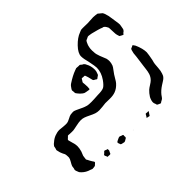

<svg xmlns="http://www.w3.org/2000/svg" viewBox="-170 -726 902 902"><g transform="rotate(45 281.0 -275.5)"><path d="M510 -39Q512 -29 512 -21L508 -11Q502 11 486 27L478 34Q476 35 468 38Q466 39 463 40Q460 41 457 41Q453 41 449 39L435 37Q427 34 415.5 27Q404 20 396 19H390Q380 19 372 21Q368 23 362.5 26Q357 29 353 30Q349 32 339 34L331 36Q327 36 323 34Q321 33 316.5 32.5Q312 32 309 31Q300 25 294 16Q284 5 278 -10.5Q272 -26 272 -41Q272 -47 274 -61Q276 -80 275 -89Q274 -97 267 -110Q260 -123 259 -129Q257 -144 258 -151Q259 -155 260.5 -158Q262 -161 263 -164Q267 -173 274 -187.5Q281 -202 284 -214Q286 -222 286 -240Q286 -256 284 -284Q284 -313 278 -325Q272 -336 251 -351Q221 -372 190 -372Q179 -372 146 -365Q116 -357 100 -357Q79 -357 52.5 -382.5Q26 -408 17 -433Q13 -441 12 -445Q11 -455 11.5 -468.5Q12 -482 12 -489Q12 -498 11 -507.5Q10 -517 10 -527Q10 -536 11 -541Q12 -544 12 -548Q12 -552 13 -554Q14 -556 19 -561L28 -572Q36 -578 58 -583Q74 -586 104 -590Q116 -592 124 -592Q128 -592 136 -590Q151 -588 154 -585Q158 -583 163 -575Q164 -574 166 -573Q168 -572 169 -570Q169 -568 167 -564.5Q165 -561 164 -559L160 -552Q158 -551 153.5 -550Q149 -549 147 -548Q140 -546 127.5 -546Q115 -546 106 -545Q99 -545 96 -544Q92 -542 87 -539Q82 -536 79 -532Q76 -529 76 -524Q72 -515 68 -501Q66 -492 62.5 -480Q59 -468 58 -460Q58 -457 57 -452.5Q56 -448 57 -446Q57 -444 59 -441Q61 -438 61 -437Q62 -435 63 -432Q64 -429 66 -427Q67 -426 73 -423Q87 -416 96 -415Q103 -413 118 -413Q138 -413 151 -418Q159 -420 173 -426Q189 -433 193 -434Q203 -436 209 -436Q222 -436 235 -431Q242 -428 252 -420Q262 -412 270 -407Q277 -402 288 -396Q299 -390 306 -384Q324 -368 331 -349Q337 -333 336.5 -311Q336 -289 336 -282Q337 -274 338.5 -260.5Q340 -247 340 -239Q340 -226 336.5 -215.5Q333 -205 325 -189Q318 -175 314.5 -165Q311 -155 311 -144Q311 -132 315 -114Q317 -106 319 -94Q321 -86 320.5 -75.5Q320 -65 320 -61Q320 -59 319.5 -55.5Q319 -52 320 -50Q320 -50 326 -44Q327 -43 329.5 -40Q332 -37 334 -36H336L344 -38Q350 -39 359 -42Q368 -45 375 -46Q379 -47 386 -47Q400 -47 417 -42Q421 -41 427 -38Q433 -35 437 -34Q439 -33 443.5 -33Q448 -33 451 -32L459 -31L466 -35Q470 -37 475 -39.5Q480 -42 486 -46Q487 -47 491 -49.5Q495 -52 496 -52Q498 -52 499 -51Q500 -50 501 -49Q508 -42 510 -39ZM238 -557 234 -564Q234 -567 246 -574Q280 -589 305 -589Q318 -588 349 -582Q362 -578 371 -577Q378 -576 395.5 -575Q413 -574 427 -569Q436 -566 437 -565Q447 -559 454.5 -546.5Q462 -534 465 -530Q478 -510 494 -497Q496 -495 502.5 -491Q509 -487 512 -482L518 -471Q519 -470 520 -469Q521 -468 521 -466Q521 -465 520 -463.5Q519 -462 519 -461Q518 -459 516.5 -455.5Q515 -452 513 -449Q512 -448 508.5 -447.5Q505 -447 503 -446Q501 -445 498.5 -444Q496 -443 492 -443Q480 -443 464 -451Q448 -461 437 -473Q431 -480 424 -491.5Q417 -503 411 -509Q400 -520 385 -525Q372 -529 357 -530.5Q342 -532 337 -533L285 -540L264 -542L248 -546Q247 -547 245.5 -547Q244 -547 243 -548Q241 -549 239.5 -552.5Q238 -556 238 -557ZM526 -387 523 -373Q523 -371 523 -371Q522 -370 516 -375Q506 -380 505 -382V-384L506 -393Q506 -394 505.5 -396Q505 -398 506 -399Q507 -400 508.5 -398.5Q510 -397 511 -397Q524 -389 526 -387ZM519 -283Q517 -285 517 -288L516 -290Q517 -289 517.5 -286.5Q518 -284 519 -283ZM519 -283ZM529 -216Q529 -214 526 -202Q525 -201 525 -199.5Q525 -198 524 -197Q523 -196 521.5 -196Q520 -196 519 -195Q510 -191 507 -192Q505 -192 501 -200Q494 -214 494 -217Q494 -219 495.5 -222.5Q497 -226 498 -228Q498 -230 499 -232.5Q500 -235 501 -236Q502 -237 505 -236.5Q508 -236 509 -236Q510 -236 513.5 -236.5Q517 -237 519 -235Q521 -234 521 -233Q521 -232 522 -231Q523 -229 526 -224.5Q529 -220 529 -216ZM522 -117V-113Q522 -111 520 -110.5Q518 -110 517 -110Q516 -109 511 -107Q506 -105 504 -106L499 -112Q491 -120 491 -120V-121Q491 -124 495 -132Q495 -136 496 -137Q497 -138 506 -138L516 -133Q517 -132 518.5 -132Q520 -132 521 -131Q523 -129 522.5 -123.5Q522 -118 522 -117ZM229 -240Q221 -229 210 -221L203 -216Q200 -215 192 -215L184 -214Q181 -214 178.5 -216Q176 -218 175 -218Q163 -225 157 -234Q136 -266 127 -291L123 -302L124 -316V-324Q125 -327 131 -333Q132 -335 133.5 -338Q135 -341 137 -342Q138 -344 141 -345.5Q144 -347 146 -348Q165 -359 190 -359Q200 -359 209 -355Q210 -354 213 -353.5Q216 -353 217 -352Q219 -351 221.5 -346.5Q224 -342 226 -340Q227 -339 228 -338Q229 -337 229 -335Q229 -333 228 -332Q227 -331 226 -330Q225 -328 222.5 -323.5Q220 -319 218 -318Q217 -317 213 -316.5Q209 -316 207 -315Q201 -314 194.5 -312Q188 -310 185 -309Q184 -308 181 -307.5Q178 -307 177 -306Q176 -304 176 -295L175 -287Q177 -285 179.5 -283.5Q182 -282 184 -281Q186 -280 188.5 -278Q191 -276 193 -276H195L204 -277Q211 -278 223 -278L234 -277H237Q238 -275 238 -272Q238 -269 237 -266Q236 -263 235 -254.5Q234 -246 229 -240Z"/></g></svg>

Font: Rubik-Burned
Style: Regular
Weight: 400
Designer: NaN (generative design), Hubert & Fischer (Rubik source font outlines)
Foundry: NaN, Hubert & Fischer
Version: Version 1.000